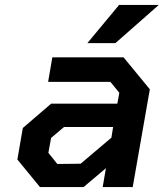

<svg xmlns="http://www.w3.org/2000/svg" viewBox="-20 -754 660 774"><path d="M332 -580 460 -734H620L445 -580ZM141 0 50 -111 72 -238 186 -336H453L461 -380L425 -424H174L191 -523H478L584 -394L515 0H394L407 -76L317 0ZM211 -93 305 -94 429 -199 436 -242H238L186 -198L175 -138Z"/></svg>

Font: Tomorrow Medium
Style: Italic
Weight: 500
Italic angle: -10°
Designer: Tony de Marco, Monica Rizzolli
Foundry: Just in Type
Version: Version 2.002